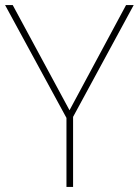

<svg xmlns="http://www.w3.org/2000/svg" viewBox="-20 -734 545 754"><path d="M253 -301 30 -714H0L241 -271V0H267V-275L505 -714H475Z"/></svg>

Font: Noto Sans Lao Thin
Style: Regular
Weight: 100
Designer: Monotype Design Team
Foundry: Monotype Imaging Inc.
Version: Version 2.003